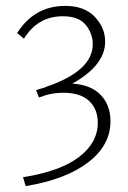

<svg xmlns="http://www.w3.org/2000/svg" viewBox="-20 -435 434 650"><path d="M225 -152Q288 -148 321 -113.5Q354 -79 354 -24Q354 57 278 115Q202 173 67 195L58 165Q184 145 247.5 96.5Q311 48 311 -19Q311 -66 281.5 -93.5Q252 -121 194 -121Q162 -121 132 -112Q126 -109 112 -105L102 -130L132 -139Q139 -143 153 -147Q294 -200 294 -285Q294 -322 270 -351Q246 -380 193 -380Q108 -380 61 -304L38 -323Q96 -415 201 -415Q266 -415 301 -378Q336 -341 336 -294Q336 -214 225 -152Z"/></svg>

Font: EauTest Light
Style: Regular
Weight: 300
Designer: Christian Thalmann (Catharsis Fonts)
Version: Version 0.001;PS 000.001;hotconv 1.0.88;makeotf.lib2.5.64775